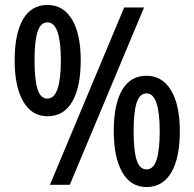

<svg xmlns="http://www.w3.org/2000/svg" viewBox="-20 -744 783 773"><path d="M171 -724Q235 -724 270 -665.5Q305 -607 305 -501Q305 -394 271 -335Q237 -276 171 -276Q108 -276 73.5 -335.5Q39 -395 39 -501Q39 -608 72.5 -666Q106 -724 171 -724ZM560 -714 261 0H181L480 -714ZM171 -654Q143 -654 131 -615.5Q119 -577 119 -501Q119 -424 131 -385.5Q143 -347 171 -347Q225 -347 225 -501Q225 -654 171 -654ZM570 -439Q633 -439 668.5 -380.5Q704 -322 704 -216Q704 -108 669.5 -49.5Q635 9 570 9Q506 9 472 -51Q438 -111 438 -216Q438 -324 471.5 -381.5Q505 -439 570 -439ZM570 -368Q542 -368 530 -330Q518 -292 518 -216Q518 -138 530 -100Q542 -62 570 -62Q598 -62 610.5 -101Q623 -140 623 -216Q623 -290 610 -329Q597 -368 570 -368Z"/></svg>

Font: Noto Sans Georgian Condensed Medium
Style: Regular
Weight: 500
Width: 3
Designer: Monotype Design Team, Akaki Razmadze
Foundry: Google LLC
Version: Version 2.005; ttfautohint (v1.8.4.7-5d5b)